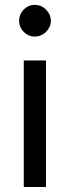

<svg xmlns="http://www.w3.org/2000/svg" viewBox="-20 -749 280 769"><path d="M164.1 -506.8Q164.1 -379.9 164.1 0Q142.6 0 75.2 0Q75.2 -79.1 75.2 -316.4Q75.2 -364.3 75.2 -506.8Q97.7 -506.8 164.1 -506.8ZM183.6 -665Q183.6 -652.3 178.7 -641.6Q172.9 -629.9 164.1 -621.1Q155.3 -612.3 143.6 -607.4Q131.8 -602.5 119.1 -602.5Q106.4 -602.5 94.7 -607.4Q84 -612.3 75.2 -621.1Q66.4 -629.9 61.5 -641.6Q56.6 -652.3 56.6 -665Q56.6 -678.7 61.5 -690.4Q66.4 -702.1 75.2 -710.9Q84 -719.7 94.7 -724.6Q106.4 -729.5 119.1 -729.5Q131.8 -729.5 143.6 -724.6Q155.3 -719.7 164.1 -710.9Q172.9 -702.1 178.7 -690.4Q183.6 -678.7 183.6 -665Z"/></svg>

Font: Lato
Style: Regular
Weight: 400
Designer: Lukasz Dziedzic with Adam Twardoch and Botio Nikoltchev
Version: Version 2.015; 2015-08-06; http://www.latofonts.com/